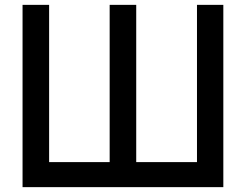

<svg xmlns="http://www.w3.org/2000/svg" viewBox="-20 -770 1012 790"><path d="M790.5 -750H898.9V0H72.8V-750H182.1V-103H431.2V-750H540.5V-103H790.5Z"/></svg>

Font: Manrope3 Semibold
Style: Regular
Weight: 600
Width: 4
Designer: Mikhail Sharanda
Foundry: Mikhail Sharanda
Version: Version 3.000;PS 003.000;hotconv 1.0.88;makeotf.lib2.5.64775